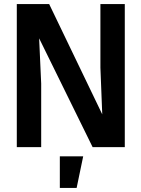

<svg xmlns="http://www.w3.org/2000/svg" viewBox="-20 -718 690 937"><path d="M62 0V-698H220L479 -160L470 -388V-698H589V0H432L171 -531L181 -310V0ZM272 199V45H386L354 199Z"/></svg>

Font: Azeret Mono Thin Medium
Style: Regular
Weight: 500
Version: Version 1.002